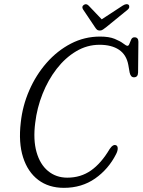

<svg xmlns="http://www.w3.org/2000/svg" viewBox="-20 -890 686 924"><path d="M539.5 -190.5Q546.5 -187 546.5 -175.2Q546.5 -163.5 538.5 -148Q502 -76 437.8 -31Q373.5 14 287.5 14Q214.5 14 164 -24.2Q113.5 -62.5 91 -133Q68.5 -203.5 80 -301Q88.5 -381 120.8 -455Q153 -529 204.2 -587.5Q255.5 -646 321 -680Q386.5 -714 461.5 -714Q505 -714 531.8 -703Q558.5 -692 573 -680.8Q587.5 -669.5 593.5 -669.5Q599.5 -669.5 603 -679.8Q606.5 -690 611.5 -700.2Q616.5 -710.5 627 -710.5Q646 -710.5 646 -689L644.5 -541Q644 -518 624.5 -518Q609 -518 604 -540.5L597.5 -577.5Q588.5 -626.5 552.8 -650.5Q517 -674.5 459 -674.5Q399 -674.5 346.5 -643.2Q294 -612 252.8 -558.8Q211.5 -505.5 184.8 -438.2Q158 -371 149.5 -299Q139 -217.5 155.8 -158.2Q172.5 -99 211.2 -67Q250 -35 304 -35Q368.5 -35 417.8 -69.5Q467 -104 507.5 -172.5Q524.5 -198 539.5 -190.5ZM492 -760Q482.5 -752.5 475.5 -747.8Q468.5 -743 460.5 -743Q451.5 -743 446.5 -747.5Q441.5 -752 436.5 -760L379.5 -845Q371.5 -858.5 383.5 -866.5Q395 -874.5 406.5 -863L469.5 -797L570.5 -863Q590 -875 599.5 -866.5Q602.5 -863 602 -856.2Q601.5 -849.5 595 -844Z"/></svg>

Font: Fraunces 144pt S100 Light
Style: Italic
Weight: 300
Italic angle: -16°
Version: Version 1.000; ttfautohint (v1.8.3)